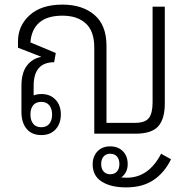

<svg xmlns="http://www.w3.org/2000/svg" viewBox="-20 -580 818 833"><path d="M159 6Q118 6 95.5 -21Q73 -48 73 -95V-207Q73 -264 96.5 -295Q120 -326 158 -333V-334L58 -373V-400Q58 -468 108.5 -514Q159 -560 251 -560Q337 -560 389.5 -515.5Q442 -471 442 -381V-47H566Q609 -47 625.5 -67.5Q642 -88 642 -136V-551H695V-131Q695 -64 666.5 -32Q638 0 568 0H389V-374Q389 -445 352 -478.5Q315 -512 251 -512Q185 -512 150.5 -482Q116 -452 112 -396L222 -350L215 -310Q126 -310 126 -208V-166Q141 -172 160 -172Q198 -172 221 -147.5Q244 -123 244 -84Q244 -44 221.5 -19Q199 6 159 6ZM159 -28Q182 -28 194 -43Q206 -58 206 -83Q206 -108 194 -123Q182 -138 159 -138Q136 -138 124 -123.5Q112 -109 112 -83Q112 -58 124 -43Q136 -28 159 -28ZM527 233Q461 233 421.5 208Q382 183 382 133Q382 99 402.5 77Q423 55 458 55Q492 55 513 76Q534 97 534 132Q534 169 506 190Q518 191 530 191Q625 191 679 87L722 111Q693 170 645.5 201.5Q598 233 527 233ZM458 176Q477 176 487.5 164Q498 152 498 132Q498 111 487.5 99Q477 87 458 87Q440 87 429.5 99Q419 111 419 132Q419 152 429.5 164Q440 176 458 176Z"/></svg>

Font: Noto Sans Thai Looped SemiCondensed Light
Style: Regular
Weight: 300
Width: 4
Designer: Sasikarn Vongin, Ben Mitchell
Foundry: The Fontpad Ltd
Version: Version 1.001; ttfautohint (v1.8.4.7-5d5b)